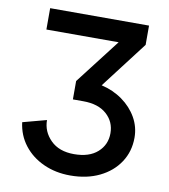

<svg xmlns="http://www.w3.org/2000/svg" viewBox="-82 -578 767 873"><g transform="rotate(10 301.5 -141.5)"><path d="M79.1 -507.8H535.6V-418.9L370.6 -203.1Q425.3 -190.4 467.8 -159.9Q510.3 -129.4 534.7 -86.7Q559.1 -43.9 559.1 5.9Q559.1 69.3 526.4 119.1Q493.7 168.9 435.3 197.3Q377 225.6 300.8 225.6Q232.4 225.6 176.8 200.2Q121.1 174.8 86.2 129.6Q51.3 84.5 43.9 24.9L153.3 -4.4Q153.3 48.8 192.4 87.9Q231.4 127 300.8 127Q370.6 127 409.2 92.5Q447.8 58.1 447.8 4.9Q447.8 -47.9 409.2 -82.5Q370.6 -117.2 300.8 -117.2H252.9V-202.1L412.6 -409.2H79.1Z"/></g></svg>

Font: Giphurs Medium
Style: Regular
Weight: 500
Version: Version 0.920; ttfautohint (v1.8.4.7-5d5b)